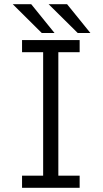

<svg xmlns="http://www.w3.org/2000/svg" viewBox="-20 -890 490 910"><path d="M408.5 -733.5H348.5L210.5 -870H298ZM238.5 -733.5H178L40.5 -870H128ZM357.5 -642.5H256.5V-57.5H357.5V0H84.5V-57.5H184.5V-642.5H84.5V-700H357.5Z"/></svg>

Font: League Mono Condensed Light
Style: Regular
Weight: 300
Width: 1
Designer: Tyler Finck
Foundry: The League of Moveable Type / Tyler Finck
Version: Version 2.210